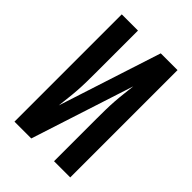

<svg xmlns="http://www.w3.org/2000/svg" viewBox="-215 -832 930 930"><g transform="rotate(45 250.0 -367.5)"><path d="M59 0V-735H170V-441Q170 -412 169.5 -382.5Q169 -353 167 -323.5Q165 -294 161.5 -265Q158 -236 155 -207L326 -735H441V0H330V-294Q330 -323 330.5 -352.5Q331 -382 333 -411.5Q335 -441 338.5 -470Q342 -499 345 -528L174 0Z"/></g></svg>

Font: Iosevka Fixed
Style: Bold
Weight: 700
Monospace: yes
Designer: Belleve Invis
Foundry: Belleve Invis
Version: Version 32.3.0